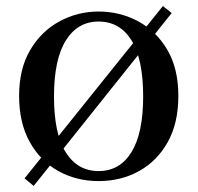

<svg xmlns="http://www.w3.org/2000/svg" viewBox="-20 -581 652 633"><path d="M546 -538 91 32 61 7 517 -561ZM305 16Q232 16 172.5 -17Q113 -50 78 -113Q43 -176 43 -265Q43 -354 79.5 -416Q116 -478 176 -510.5Q236 -543 305 -543Q375 -543 435 -511Q495 -479 531.5 -417Q568 -355 568 -265Q568 -175 533 -112.5Q498 -50 438.5 -17Q379 16 305 16ZM305 -17Q375 -17 413.5 -79.5Q452 -142 452 -263Q452 -386 413.5 -448Q375 -510 305 -510Q236 -510 197 -447.5Q158 -385 158 -263Q158 -140 197 -78.5Q236 -17 305 -17Z"/></svg>

Font: Noto Serif KR ExtraLight SemiBold
Style: Regular
Weight: 600
Version: Version 2.002-H1;hotconv 1.1.0;makeotfexe 2.6.0